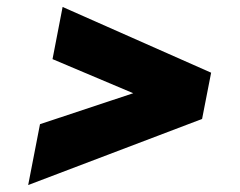

<svg xmlns="http://www.w3.org/2000/svg" viewBox="-20 -625 690 552"><path d="M61 -93 95 -268 363 -357 131 -455 160 -605 587 -416 561 -283Z"/></svg>

Font: REM ExtraBold
Style: Italic
Weight: 800
Italic angle: -11°
Designer: Octavio Pardo
Foundry: Ashler Design
Version: Version 1.005;gftools[0.9.28]